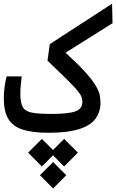

<svg xmlns="http://www.w3.org/2000/svg" viewBox="-20 -725 638 1054"><path d="M246.1 3.9Q158.2 3.9 104.2 -13.7Q50.3 -31.2 25.6 -72.3Q1 -113.3 1 -183.1Q1 -211.4 4.4 -241.9Q7.8 -272.5 16.1 -305.7H99.1Q95.7 -276.4 93.8 -255.9Q91.8 -235.4 91.8 -209.5Q91.8 -161.6 104.7 -137.9Q117.7 -114.3 154.1 -106.9Q190.4 -99.6 259.8 -99.6Q357.4 -99.6 394.8 -113.8Q432.1 -127.9 432.1 -165Q432.1 -180.7 426.3 -195.3Q420.4 -210 401.4 -232.2Q382.3 -254.4 344 -292.2Q305.7 -330.1 240.7 -392.1L253.4 -482.9L595.2 -704.6L597.7 -597.7L339.8 -435.5Q408.7 -373 447.5 -329.8Q486.3 -286.6 504.4 -256.6Q522.5 -226.6 527.1 -204.3Q531.7 -182.1 531.7 -161.6Q531.7 -111.3 504.6 -74Q477.5 -36.6 415 -16.4Q352.5 3.9 246.1 3.9ZM332 37.6 407.7 112.8 332 189 271 127.4 210 189 134.3 112.8 210 37.6 271 98.6ZM271.5 164.6 343.8 236.8 271.5 309.6 199.2 236.8Z"/></svg>

Font: CaskaydiaCove NFP
Style: Regular
Weight: 400
Designer: Aaron Bell
Foundry: Saja Typeworks
Version: Version 2111.001; VTT 6.35;Nerd Fonts 3.1.1